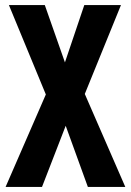

<svg xmlns="http://www.w3.org/2000/svg" viewBox="-20 -734 513 754"><path d="M472 0 313 -365 455 -714H311L235 -489L156 -714H15L160 -363L2 0H145L238 -240L325 0Z"/></svg>

Font: Noto Sans Thai Looped ExtraCondensed
Style: Bold
Weight: 700
Width: 2
Designer: Sasikarn Vongin, Ben Mitchell
Foundry: The Fontpad Ltd
Version: Version 1.001